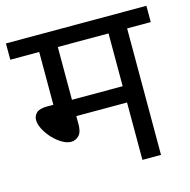

<svg xmlns="http://www.w3.org/2000/svg" viewBox="-95 -715 801 808"><g transform="rotate(-15 306.0 -311.0)"><path d="M509 -551V0H428V-250H207V-213Q207 -180 192.5 -165.5Q178 -151 159 -151Q140 -151 119 -163.5Q98 -176 80 -195.5Q62 -215 50.5 -237Q39 -259 39 -278Q39 -296 52.5 -308.5Q66 -321 100 -321H126V-551H0V-622H612V-551ZM428 -551H207V-321H428Z"/></g></svg>

Font: hexhindi15
Style: Regular
Weight: 400
Designer: Jelle Bosma - Monotype Design Team
Foundry: Monotype Imaging Inc.
Version: Version 2.006